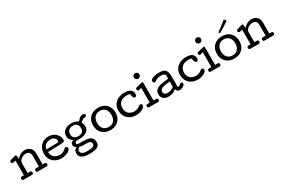

<svg xmlns="http://www.w3.org/2000/svg" viewBox="147 -2539 6521 4440"><g transform="rotate(-30 3407.0 -319.0)"><path d="M88.9 0Q68.4 0 58.6 -11.7Q48.8 -23.4 48.8 -42Q48.8 -60.1 57.9 -73Q66.9 -85.9 85.9 -85.9H146.5V-478L76.7 -460.9Q73.7 -460 69.8 -460Q55.2 -460 42.5 -471.9Q29.8 -483.9 29.8 -499Q29.8 -531.2 57.6 -540L193.8 -579.1Q196.3 -579.1 196.5 -579.6Q196.8 -580.1 198.7 -580.1H201.7Q211.9 -580.1 219.2 -574Q226.6 -567.9 226.6 -557.1L236.8 -464.8Q253.4 -495.1 285.6 -521.2Q317.9 -547.4 359.9 -563.7Q401.9 -580.1 447.8 -580.1Q539.6 -580.1 593 -526.6Q646.5 -473.1 646.5 -380.9V-85.9H707.5Q726.1 -85.9 734.4 -72.8Q742.7 -59.6 742.7 -41Q742.7 -24.9 733.2 -12.5Q723.6 0 706.5 0H468.8Q448.2 0 438.5 -11.7Q428.7 -23.4 428.7 -42Q428.7 -60.1 437.7 -73Q446.8 -85.9 465.8 -85.9H547.9V-372.1Q547.9 -430.7 518.6 -463.9Q489.3 -497.1 429.7 -497.1Q386.2 -497.1 344 -477.3Q301.8 -457.5 274.2 -423.3Q246.6 -389.2 246.6 -345.2V-85.9H317.9Q336.4 -85.9 344.5 -72.8Q352.5 -59.6 352.5 -41Q352.5 -24.9 343.3 -12.5Q334 0 316.9 0Z M1102.1 12.2Q1012.7 12.2 943.4 -23.7Q874 -59.6 834.5 -125.2Q794.9 -190.9 794.9 -280.8Q794.9 -369.6 830.8 -437Q866.7 -504.4 932.9 -542.2Q999 -580.1 1090.3 -580.1Q1139.6 -580.1 1185.8 -562.5Q1231.9 -544.9 1268.8 -512.7Q1305.7 -480.5 1327.4 -436Q1349.1 -391.6 1349.1 -337.9Q1349.1 -313.5 1338.9 -303Q1328.6 -292.5 1310.5 -289.1Q1292.5 -285.6 1269 -283.2L898.9 -272.9Q898.9 -209 926.3 -165.3Q953.6 -121.6 1000.5 -99.4Q1047.4 -77.1 1106 -77.1Q1147.5 -77.1 1176.3 -87.9Q1205.1 -98.6 1227.3 -116Q1249.5 -133.3 1271 -153.3Q1286.1 -166 1303.2 -166Q1323.2 -166 1336.7 -154.1Q1350.1 -142.1 1350.1 -122.1Q1350.1 -90.8 1324.5 -65.9Q1298.8 -41 1259.8 -23.7Q1220.7 -6.3 1178.2 2.9Q1135.7 12.2 1102.1 12.2ZM897 -341.8 1190.4 -348.1Q1204.1 -349.1 1215.3 -353.5Q1226.6 -357.9 1226.6 -369.1Q1226.6 -416 1206.8 -444.1Q1187 -472.2 1155.8 -484.6Q1124.5 -497.1 1090.3 -497.1Q1003.9 -497.1 953.6 -454.8Q903.3 -412.6 897 -341.8Z M1686.5 246.1Q1643.6 246.1 1601.1 237.8Q1558.6 229.5 1523.4 211.2Q1488.3 192.9 1467.3 163.1Q1446.3 133.3 1446.3 90.8Q1446.3 37.1 1467.5 5.9Q1488.8 -25.4 1527.3 -43Q1505.9 -53.7 1485.6 -74.2Q1465.3 -94.7 1465.3 -127.9Q1465.3 -169.4 1487.1 -189.7Q1508.8 -210 1543.5 -218.8Q1500 -247.6 1472.2 -282Q1444.3 -316.4 1444.3 -378.9Q1444.3 -443.4 1477.8 -488.3Q1511.2 -533.2 1566.9 -556.6Q1622.6 -580.1 1688.5 -580.1Q1745.1 -580.1 1790.5 -565.4Q1835.9 -550.8 1868.2 -524.9L1934.6 -589.8Q1956.5 -611.8 1980.2 -617.4Q2003.9 -623 2023.4 -623Q2046.9 -623 2065.7 -613.8Q2084.5 -604.5 2084.5 -580.1Q2084.5 -563 2064 -548.1Q2043.5 -533.2 1993.2 -533.2L1909.2 -480Q1921.4 -456.1 1932.4 -424.8Q1943.4 -393.6 1943.4 -359.9Q1943.4 -296.4 1908.9 -253.9Q1874.5 -211.4 1816.7 -190.4Q1758.8 -169.4 1688.5 -169.4Q1679.2 -169.4 1667.5 -169.9Q1655.8 -170.4 1643.1 -170.4Q1622.1 -170.4 1601.8 -167.2Q1581.5 -164.1 1568.4 -153.8Q1555.2 -143.6 1555.2 -122.1Q1555.2 -105.5 1569.3 -97.4Q1583.5 -89.4 1605.2 -86.9Q1627 -84.5 1649.4 -84.5Q1662.1 -84.5 1673.6 -84.7Q1685.1 -85 1694.3 -85Q1753.9 -85 1806.6 -80.1Q1859.4 -75.2 1900.4 -58.1Q1941.4 -41 1964.6 -5.9Q1987.8 29.3 1987.8 89.8Q1987.8 145 1962.4 176.8Q1937 208.5 1893.8 223.4Q1850.6 238.3 1796.9 242.2Q1743.2 246.1 1686.5 246.1ZM1691.4 -237.8Q1756.3 -237.8 1796.4 -266.8Q1836.4 -295.9 1836.4 -369.6Q1836.4 -438.5 1800.5 -475.8Q1764.6 -513.2 1695.3 -513.2Q1628.4 -513.2 1586.9 -475.8Q1545.4 -438.5 1545.4 -367.2Q1545.4 -302.2 1586.7 -270Q1627.9 -237.8 1691.4 -237.8ZM1684.6 164.1Q1723.1 164.1 1760.3 162.1Q1797.4 160.2 1827.1 152.6Q1856.9 145 1874.8 127.9Q1892.6 110.8 1892.6 80.1Q1892.6 43.9 1870.4 26.9Q1848.1 9.8 1813 4.6Q1777.8 -0.5 1739.3 -0.5Q1724.1 -0.5 1711.9 -0.2Q1699.7 0 1688.5 0Q1666 0 1642.1 -2.7Q1618.2 -5.4 1575.2 -14.6Q1560.1 0.5 1544.2 21.5Q1528.3 42.5 1528.3 73.2Q1528.3 106.9 1550.8 126.7Q1573.2 146.5 1608.9 155.3Q1644.5 164.1 1684.6 164.1Z M2409.7 12.2Q2319.3 12.2 2251 -24.2Q2182.6 -60.5 2144.5 -127.2Q2106.4 -193.8 2106.4 -284.2Q2106.4 -375.5 2144.5 -441.7Q2182.6 -507.8 2251 -543.9Q2319.3 -580.1 2409.7 -580.1Q2499 -580.1 2565.7 -543.5Q2632.3 -506.8 2669.4 -440.2Q2706.5 -373.5 2706.5 -284.2Q2706.5 -194.8 2669.4 -128.2Q2632.3 -61.5 2565.4 -24.7Q2498.5 12.2 2409.7 12.2ZM2409.7 -70.8Q2470.2 -70.8 2512.5 -98.6Q2554.7 -126.5 2576.7 -174.8Q2598.6 -223.1 2598.6 -284.2Q2598.6 -345.7 2576.7 -393.8Q2554.7 -441.9 2512.5 -469.5Q2470.2 -497.1 2409.7 -497.1Q2347.7 -497.1 2304.2 -469.7Q2260.7 -442.4 2237.8 -394.3Q2214.8 -346.2 2214.8 -284.2Q2214.8 -221.7 2237.8 -173.6Q2260.7 -125.5 2304.2 -98.1Q2347.7 -70.8 2409.7 -70.8Z M3104.5 12.2Q3010.7 12.2 2939 -23.9Q2867.2 -60.1 2826.7 -128.2Q2786.1 -196.3 2786.1 -291Q2786.1 -384.3 2831.1 -448.7Q2876 -513.2 2950.2 -546.6Q3024.4 -580.1 3112.3 -580.1Q3149.4 -580.1 3186.5 -573.5Q3223.6 -566.9 3254.4 -550.3Q3285.2 -533.7 3303.7 -504.2Q3322.3 -474.6 3322.3 -428.7Q3322.3 -399.9 3311 -380.1Q3299.8 -360.4 3274.9 -360.4Q3250.5 -360.4 3238.5 -380.6Q3226.6 -400.9 3220.7 -429.9Q3214.8 -459 3208.5 -484.9Q3161.6 -497.1 3115.7 -497.1Q3052.7 -497.1 3002.7 -472.4Q2952.6 -447.8 2923.6 -401.6Q2894.5 -355.5 2894.5 -291Q2894.5 -221.2 2923.3 -175.5Q2952.1 -129.9 2998.8 -107.4Q3045.4 -85 3098.6 -85Q3140.6 -85 3182.4 -100.6Q3224.1 -116.2 3258.8 -147.5Q3273.9 -160.2 3289.6 -160.2Q3309.6 -160.2 3323 -150.1Q3336.4 -140.1 3336.4 -122.1Q3336.4 -90.8 3312.7 -65.9Q3289.1 -41 3252.4 -23.4Q3215.8 -5.9 3176.3 3.2Q3136.7 12.2 3104.5 12.2Z M3552.7 -696.8Q3522 -696.8 3500.2 -718.5Q3478.5 -740.2 3478.5 -771Q3478.5 -801.8 3500.2 -823.5Q3522 -845.2 3552.7 -845.2Q3583.5 -845.2 3605 -823.5Q3626.5 -801.8 3626.5 -771Q3626.5 -740.2 3605 -718.5Q3583.5 -696.8 3552.7 -696.8ZM3442.4 0Q3402.3 0 3402.3 -40.5Q3402.3 -58.6 3411.4 -71.5Q3420.4 -84.5 3439.5 -84.5H3506.3V-480L3436.5 -460.9Q3433.6 -460 3429.7 -460Q3415 -460 3402.3 -471.9Q3389.6 -483.9 3389.6 -499Q3389.6 -532.7 3417.5 -540L3573.7 -579.1Q3577.6 -580.1 3581.5 -580.1Q3606.4 -580.1 3606.4 -557.1V-84.5H3681.6Q3700.2 -84.5 3708.5 -71.3Q3716.8 -58.1 3716.8 -39.6Q3716.8 -23.4 3707.3 -11.7Q3697.8 0 3680.7 0Z M3947.8 13.7Q3897.9 13.7 3858.4 -6.8Q3818.8 -27.3 3795.9 -64.2Q3772.9 -101.1 3772.9 -149.9Q3772.9 -202.6 3796.1 -237.1Q3819.3 -271.5 3858.6 -292.2Q3897.9 -313 3947.3 -324Q3996.6 -335 4049.3 -340.3Q4102.1 -345.7 4150.9 -350.1V-429.2Q4150.9 -455.1 4135.5 -469.7Q4120.1 -484.4 4096.7 -490.7Q4073.2 -497.1 4047.9 -497.1Q4002 -497.1 3972.2 -490.7Q3942.4 -484.4 3917.7 -471.2Q3893.1 -458 3861.8 -438Q3852.5 -432.6 3844.7 -432.6Q3828.1 -432.6 3814.9 -448.2Q3801.8 -463.9 3801.8 -481Q3801.8 -510.3 3825.9 -529.5Q3850.1 -548.8 3887.2 -559.8Q3924.3 -570.8 3963.9 -575.4Q4003.4 -580.1 4033.7 -580.1Q4116.7 -580.1 4163.3 -557.4Q4210 -534.7 4229 -484.9Q4248 -435.1 4248 -353V-106.9Q4248 -91.8 4253.2 -81.8Q4258.3 -71.8 4269.5 -71.8Q4284.2 -71.8 4301.8 -85Q4319.3 -98.1 4335.7 -111.3Q4352.1 -124.5 4363.8 -124.5Q4375 -124.5 4386.7 -110.1Q4398.4 -95.7 4398.4 -82Q4398.4 -62.5 4383.8 -45.4Q4369.1 -28.3 4346.9 -15.4Q4324.7 -2.4 4301.5 4.9Q4278.3 12.2 4261.7 12.2Q4181.2 12.2 4164.1 -66.9Q4128.4 -25.4 4070.8 -5.9Q4013.2 13.7 3947.8 13.7ZM3981.9 -70.8Q4033.2 -70.8 4075.2 -89.4Q4117.2 -107.9 4150.9 -134.8V-276.9Q4112.3 -272.5 4065.2 -267.8Q4018.1 -263.2 3975.6 -252Q3933.1 -240.7 3905.5 -217.3Q3877.9 -193.8 3877.9 -152.8Q3877.9 -111.3 3908.7 -91.1Q3939.5 -70.8 3981.9 -70.8Z M4749.5 12.2Q4655.8 12.2 4584 -23.9Q4512.2 -60.1 4471.7 -128.2Q4431.2 -196.3 4431.2 -291Q4431.2 -384.3 4476.1 -448.7Q4521 -513.2 4595.2 -546.6Q4669.4 -580.1 4757.3 -580.1Q4794.4 -580.1 4831.5 -573.5Q4868.7 -566.9 4899.4 -550.3Q4930.2 -533.7 4948.7 -504.2Q4967.3 -474.6 4967.3 -428.7Q4967.3 -399.9 4956.1 -380.1Q4944.8 -360.4 4919.9 -360.4Q4895.5 -360.4 4883.5 -380.6Q4871.6 -400.9 4865.7 -429.9Q4859.9 -459 4853.5 -484.9Q4806.6 -497.1 4760.7 -497.1Q4697.8 -497.1 4647.7 -472.4Q4597.7 -447.8 4568.6 -401.6Q4539.6 -355.5 4539.6 -291Q4539.6 -221.2 4568.4 -175.5Q4597.2 -129.9 4643.8 -107.4Q4690.4 -85 4743.7 -85Q4785.6 -85 4827.4 -100.6Q4869.1 -116.2 4903.8 -147.5Q4918.9 -160.2 4934.6 -160.2Q4954.6 -160.2 4968 -150.1Q4981.4 -140.1 4981.4 -122.1Q4981.4 -90.8 4957.8 -65.9Q4934.1 -41 4897.5 -23.4Q4860.8 -5.9 4821.3 3.2Q4781.7 12.2 4749.5 12.2Z M5197.8 -696.8Q5167 -696.8 5145.3 -718.5Q5123.5 -740.2 5123.5 -771Q5123.5 -801.8 5145.3 -823.5Q5167 -845.2 5197.8 -845.2Q5228.5 -845.2 5250 -823.5Q5271.5 -801.8 5271.5 -771Q5271.5 -740.2 5250 -718.5Q5228.5 -696.8 5197.8 -696.8ZM5087.4 0Q5047.4 0 5047.4 -40.5Q5047.4 -58.6 5056.4 -71.5Q5065.4 -84.5 5084.5 -84.5H5151.4V-480L5081.5 -460.9Q5078.6 -460 5074.7 -460Q5060.1 -460 5047.4 -471.9Q5034.7 -483.9 5034.7 -499Q5034.7 -532.7 5062.5 -540L5218.8 -579.1Q5222.7 -580.1 5226.6 -580.1Q5251.5 -580.1 5251.5 -557.1V-84.5H5326.7Q5345.2 -84.5 5353.5 -71.3Q5361.8 -58.1 5361.8 -39.6Q5361.8 -23.4 5352.3 -11.7Q5342.8 0 5325.7 0Z M5717.3 12.2Q5627 12.2 5558.6 -24.2Q5490.2 -60.5 5452.1 -127.2Q5414.1 -193.8 5414.1 -284.2Q5414.1 -375.5 5452.1 -441.7Q5490.2 -507.8 5558.6 -543.9Q5627 -580.1 5717.3 -580.1Q5806.6 -580.1 5873.3 -543.5Q5939.9 -506.8 5977.1 -440.2Q6014.2 -373.5 6014.2 -284.2Q6014.2 -194.8 5977.1 -128.2Q5939.9 -61.5 5873 -24.7Q5806.2 12.2 5717.3 12.2ZM5717.3 -70.8Q5777.8 -70.8 5820.1 -98.6Q5862.3 -126.5 5884.3 -174.8Q5906.2 -223.1 5906.2 -284.2Q5906.2 -345.7 5884.3 -393.8Q5862.3 -441.9 5820.1 -469.5Q5777.8 -497.1 5717.3 -497.1Q5655.3 -497.1 5611.8 -469.7Q5568.4 -442.4 5545.4 -394.3Q5522.5 -346.2 5522.5 -284.2Q5522.5 -221.7 5545.4 -173.6Q5568.4 -125.5 5611.8 -98.1Q5655.3 -70.8 5717.3 -70.8ZM5720.7 -667.5Q5711.4 -667.5 5704.1 -675.5Q5696.8 -683.6 5696.8 -692.9Q5696.8 -702.1 5705.1 -707.5Q5760.3 -744.1 5817.6 -788.8Q5875 -833.5 5924.8 -876.5Q5933.1 -883.8 5944.8 -883.8Q5960.4 -883.8 5973.1 -870.8Q5985.8 -857.9 5985.8 -842.8Q5985.8 -829.1 5973.1 -820.8Q5915.5 -784.7 5852.5 -744.9Q5789.6 -705.1 5730 -670.9Q5724.1 -667.5 5720.7 -667.5Z M6142.6 0Q6122.1 0 6112.3 -11.7Q6102.5 -23.4 6102.5 -42Q6102.5 -60.1 6111.6 -73Q6120.6 -85.9 6139.6 -85.9H6200.2V-478L6130.4 -460.9Q6127.4 -460 6123.5 -460Q6108.9 -460 6096.2 -471.9Q6083.5 -483.9 6083.5 -499Q6083.5 -531.2 6111.3 -540L6247.6 -579.1Q6250 -579.1 6250.2 -579.6Q6250.5 -580.1 6252.4 -580.1H6255.4Q6265.6 -580.1 6272.9 -574Q6280.3 -567.9 6280.3 -557.1L6290.5 -464.8Q6307.1 -495.1 6339.4 -521.2Q6371.6 -547.4 6413.6 -563.7Q6455.6 -580.1 6501.5 -580.1Q6593.3 -580.1 6646.7 -526.6Q6700.2 -473.1 6700.2 -380.9V-85.9H6761.2Q6779.8 -85.9 6788.1 -72.8Q6796.4 -59.6 6796.4 -41Q6796.4 -24.9 6786.9 -12.5Q6777.3 0 6760.3 0H6522.5Q6502 0 6492.2 -11.7Q6482.4 -23.4 6482.4 -42Q6482.4 -60.1 6491.5 -73Q6500.5 -85.9 6519.5 -85.9H6601.6V-372.1Q6601.6 -430.7 6572.3 -463.9Q6543 -497.1 6483.4 -497.1Q6439.9 -497.1 6397.7 -477.3Q6355.5 -457.5 6327.9 -423.3Q6300.3 -389.2 6300.3 -345.2V-85.9H6371.6Q6390.1 -85.9 6398.2 -72.8Q6406.2 -59.6 6406.2 -41Q6406.2 -24.9 6397 -12.5Q6387.7 0 6370.6 0Z"/></g></svg>

Font: Cutive
Style: Regular
Weight: 400
Version: Version 1.100; ttfautohint (v1.8.4.7-5d5b)